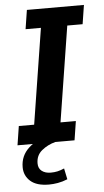

<svg xmlns="http://www.w3.org/2000/svg" viewBox="-54 -618 454 835"><g transform="rotate(-5 172.5 -200.5)"><path d="M4 0 17 -83H84L150 -500H83L96 -583H345L332 -500H265L199 -83H266L253 0ZM126 182Q72 182 45 158Q18 134 18 97Q18 47 54.5 13.5Q91 -20 143 -32L169 0Q135 9 109.5 30Q84 51 84 86Q84 108 99 119.5Q114 131 138 131Q154 131 167.5 128Q181 125 197 118L207 166Q185 175 164.5 178.5Q144 182 126 182Z"/></g></svg>

Font: Rokkitt SemiBold
Style: Italic
Weight: 600
Italic angle: -9°
Designer: Vernon Adams
Foundry: Vernon Adams
Version: Version 3.103